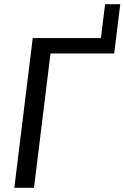

<svg xmlns="http://www.w3.org/2000/svg" viewBox="-20 -898 595 918"><path d="M526 -642.5H221.5L142.5 0H48.5L136.5 -716H462.5L482.5 -878H555Z"/></svg>

Font: Lato 2
Style: Italic
Weight: 400
Italic angle: -7°
Designer: Lukasz Dziedzic with Adam Twardoch and Botio Nikoltchev
Foundry: tyPoland Lukasz Dziedzic
Version: Version 2.015; 2015-08-06; http://www.latofonts.com/